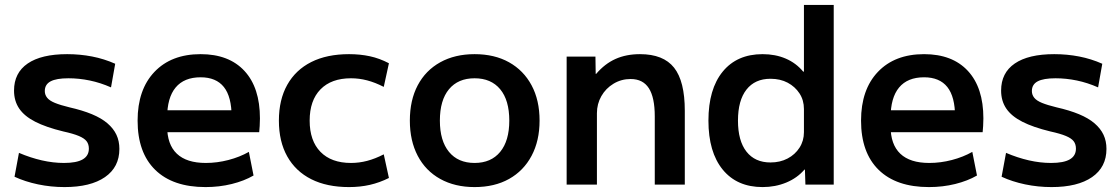

<svg xmlns="http://www.w3.org/2000/svg" viewBox="-20 -750 4552 780"><path d="M242 10Q187 10 134.5 -1Q82 -12 39 -32L57 -129Q104 -109 150 -98.5Q196 -88 240 -88Q291 -88 316 -102.5Q341 -117 341 -146Q341 -164 332 -176Q323 -188 300.5 -197.5Q278 -207 237 -216Q167 -233 123 -255.5Q79 -278 58 -309Q37 -340 37 -382Q37 -454 92.5 -492Q148 -530 253 -530Q305 -530 354 -520.5Q403 -511 448 -491L431 -395Q388 -414 344.5 -423Q301 -432 258 -432Q209 -432 185.5 -419.5Q162 -407 162 -380Q162 -365 171.5 -353Q181 -341 203 -332Q225 -323 262 -314Q315 -302 353.5 -286Q392 -270 416.5 -249Q441 -228 453 -202.5Q465 -177 465 -145Q465 -71 406.5 -30.5Q348 10 242 10Z M815 10Q682 10 610.5 -60Q539 -130 539 -260Q539 -386 607.5 -458Q676 -530 795 -530Q910 -530 973 -462Q1036 -394 1036 -269Q1036 -255 1035 -238Q1034 -221 1033 -213H607V-302H939L921 -275Q921 -357 889.5 -396.5Q858 -436 795 -436Q728 -436 693.5 -394.5Q659 -353 659 -272V-237Q659 -163 698.5 -125.5Q738 -88 816 -88Q862 -88 908 -100Q954 -112 991 -133L1010 -37Q972 -15 921.5 -2.5Q871 10 815 10Z M1398 10Q1308 10 1244.5 -22Q1181 -54 1147 -114.5Q1113 -175 1113 -260Q1113 -345 1147 -405.5Q1181 -466 1244.5 -498Q1308 -530 1398 -530Q1443 -530 1482.5 -521.5Q1522 -513 1560 -493L1539 -397Q1504 -415 1471.5 -423.5Q1439 -432 1406 -432Q1326 -432 1282 -387Q1238 -342 1238 -260Q1238 -178 1282 -133Q1326 -88 1406 -88Q1439 -88 1471.5 -96.5Q1504 -105 1539 -123L1560 -27Q1522 -8 1482.5 1Q1443 10 1398 10Z M1908 10Q1828 10 1768.5 -23Q1709 -56 1677 -117Q1645 -178 1645 -260Q1645 -343 1677 -403.5Q1709 -464 1768.5 -497Q1828 -530 1908 -530Q1989 -530 2048 -497Q2107 -464 2139.5 -403.5Q2172 -343 2172 -260Q2172 -178 2139.5 -117Q2107 -56 2048 -23Q1989 10 1908 10ZM1908 -88Q1975 -88 2012 -133Q2049 -178 2049 -260Q2049 -343 2012 -387.5Q1975 -432 1908 -432Q1841 -432 1804 -387.5Q1767 -343 1767 -260Q1767 -178 1804 -133Q1841 -88 1908 -88Z M2282 0V-520H2399L2400 -450H2402Q2437 -491 2480.5 -510.5Q2524 -530 2580 -530Q2675 -530 2718.5 -475Q2762 -420 2762 -300V0H2640V-277Q2640 -354 2616 -391.5Q2592 -429 2542 -429Q2504 -429 2472.5 -410Q2441 -391 2423 -359.5Q2405 -328 2405 -290V0Z M3078 10Q2974 10 2916 -61Q2858 -132 2858 -260Q2858 -388 2916 -459Q2974 -530 3078 -530Q3130 -530 3172 -512Q3214 -494 3243 -459H3246V-730H3367V0H3252L3250 -61H3248Q3219 -27 3174.5 -8.5Q3130 10 3078 10ZM3110 -90Q3149 -90 3179.5 -106Q3210 -122 3228 -150Q3246 -178 3246 -213V-307Q3246 -343 3228 -370.5Q3210 -398 3180 -414Q3150 -430 3110 -430Q3047 -430 3012.5 -386Q2978 -342 2978 -260Q2978 -178 3012.5 -134Q3047 -90 3110 -90Z M3754 10Q3621 10 3549.5 -60Q3478 -130 3478 -260Q3478 -386 3546.5 -458Q3615 -530 3734 -530Q3849 -530 3912 -462Q3975 -394 3975 -269Q3975 -255 3974 -238Q3973 -221 3972 -213H3546V-302H3878L3860 -275Q3860 -357 3828.5 -396.5Q3797 -436 3734 -436Q3667 -436 3632.5 -394.5Q3598 -353 3598 -272V-237Q3598 -163 3637.5 -125.5Q3677 -88 3755 -88Q3801 -88 3847 -100Q3893 -112 3930 -133L3949 -37Q3911 -15 3860.5 -2.5Q3810 10 3754 10Z M4252 10Q4197 10 4144.5 -1Q4092 -12 4049 -32L4067 -129Q4114 -109 4160 -98.5Q4206 -88 4250 -88Q4301 -88 4326 -102.5Q4351 -117 4351 -146Q4351 -164 4342 -176Q4333 -188 4310.5 -197.5Q4288 -207 4247 -216Q4177 -233 4133 -255.5Q4089 -278 4068 -309Q4047 -340 4047 -382Q4047 -454 4102.5 -492Q4158 -530 4263 -530Q4315 -530 4364 -520.5Q4413 -511 4458 -491L4441 -395Q4398 -414 4354.5 -423Q4311 -432 4268 -432Q4219 -432 4195.5 -419.5Q4172 -407 4172 -380Q4172 -365 4181.5 -353Q4191 -341 4213 -332Q4235 -323 4272 -314Q4325 -302 4363.5 -286Q4402 -270 4426.5 -249Q4451 -228 4463 -202.5Q4475 -177 4475 -145Q4475 -71 4416.5 -30.5Q4358 10 4252 10Z"/></svg>

Font: M PLUS 2 SemiBold
Style: Regular
Weight: 600
Designer: Coji Morishita
Foundry: UNDERFOREST DESIGN
Version: Version 1.001